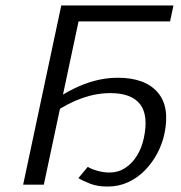

<svg xmlns="http://www.w3.org/2000/svg" viewBox="-20 -678 665 705"><path d="M65 0 205 -658H280.9L140.9 0ZM374.7 7Q338.1 7 311 -3.5Q283.9 -14 267.9 -24L302.2 -65.2Q318.7 -55.8 340.3 -50.1Q361.9 -44.5 381.7 -44.5Q413.7 -44.5 439.3 -60.9Q464.8 -77.4 482.6 -105.9Q500.4 -134.5 508.1 -170.7Q525.9 -254.3 494.5 -295.2Q463.1 -336.1 385 -336.1Q333.6 -336.1 281.6 -317.7Q229.5 -299.4 179.8 -265.2L167.8 -302.6Q209.5 -331.7 249.5 -351.6Q289.6 -371.5 330.1 -382Q370.6 -392.5 412.3 -392.5Q512.2 -392.5 558.6 -339.3Q605 -286.2 583.5 -185.5Q575.5 -148.8 557.3 -114.5Q539 -80.3 512.4 -52.8Q485.7 -25.4 451 -9.2Q416.2 7 374.7 7ZM227.6 -599.5 240 -658H616.9L604.5 -599.5Z"/></svg>

Font: Ysabeau
Style: Bold Italic
Weight: 700
Italic angle: -12°
Designer: Christian Thalmann (Catharsis Fonts)
Version: Version 2.002